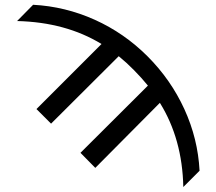

<svg xmlns="http://www.w3.org/2000/svg" viewBox="-20 -541 880 784"><path d="M794.9 156.2 728.5 222.7Q724.6 26.4 632.8 -121.1L369.1 144.5L308.6 83L584 -191.4Q558.6 -222.7 527.3 -254.4Q496.1 -286.1 464.8 -311.5L188.5 -36.1L128.9 -95.7L394.5 -361.3Q249 -450.2 49.8 -455.1L115.2 -521.5Q246.1 -514.6 366.7 -460.4Q487.3 -406.2 582.5 -311Q677.7 -215.8 732.9 -95.2Q788.1 25.4 794.9 156.2Z"/></svg>

Font: irohakakuC Regular
Style: Regular
Weight: 400
Designer: [Source Han Sans]
Ryoko NISHIZUKA Ë•øÂ°öÊ∂ºÂ≠ê (kana & ideographs); Paul D. Hunt (Latin, Greek & Cyrillic); Wenlong ZHAN
Version: Version 1.001.20160904